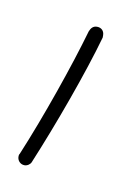

<svg xmlns="http://www.w3.org/2000/svg" viewBox="-40 -39 164 259"><g transform="rotate(10 42.0 90.5)"><path d="M10 191C14 191 18 188 19 185C42 130 70 53 84 3C84 2 84 1 84 0C84 -6 80 -10 74 -10C69 -10 66 -7 64 -2C50 47 24 122 1 177C0 178 0 180 0 181C0 186 4 191 10 191Z"/></g></svg>

Font: Mistral SingleLine Outline
Style: Regular
Weight: 300
Designer: François Chastanet, Élisa Garzelli, Anais Alves, Morgane Autin
Foundry: institut supérieur des arts et du design Toulouse / isdaT
Version: Version 1.000;Glyphs 3.3 (3337)